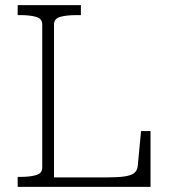

<svg xmlns="http://www.w3.org/2000/svg" viewBox="-20 -730 671 750"><path d="M296 -710H49V-671H60Q97 -671 121 -664Q145 -657 145 -635V-75Q145 -53 121 -46Q97 -39 60 -39H49V0H568V-218H531L518 -81Q516 -63 503.5 -53.5Q491 -44 464 -40.5Q437 -37 394 -37H191V-635Q191 -657 215 -664Q239 -671 280 -671H296Z"/></svg>

Font: Roboto Serif 20pt Thin
Style: Regular
Weight: 250
Version: Version 1.008